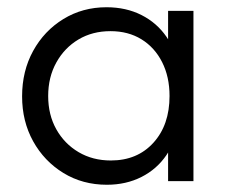

<svg xmlns="http://www.w3.org/2000/svg" viewBox="-20 -500 625 530"><path d="M275 10Q208 10 155 -22.5Q102 -55 71.5 -110Q41 -165 41 -234Q41 -304 71.5 -359.5Q102 -415 155 -447.5Q208 -480 274 -480Q328 -480 370.5 -458.5Q413 -437 439.5 -398.5Q466 -360 472 -309V-162Q466 -111 439.5 -72Q413 -33 370.5 -11.5Q328 10 275 10ZM286 -57Q359 -57 403.5 -106Q448 -155 448 -235Q448 -288 427.5 -328.5Q407 -369 370.5 -391.5Q334 -414 285 -414Q235 -414 196.5 -391Q158 -368 135.5 -327.5Q113 -287 113 -235Q113 -183 135.5 -143Q158 -103 197 -80Q236 -57 286 -57ZM444 0V-126L458 -242L444 -355V-470H514V0Z"/></svg>

Font: Outfit Thin Light
Style: Regular
Weight: 300
Version: Version 1.100;gftools[0.9.27]